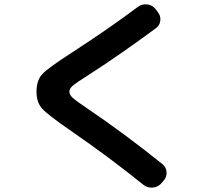

<svg xmlns="http://www.w3.org/2000/svg" viewBox="-20 -807 1040 894"><path d="M310 -198Q201 -273 175.5 -302Q150 -331 150 -380Q150 -433 177 -462Q204 -491 313 -561Q490 -676 622 -775Q641 -789 665 -786.5Q689 -784 704 -765L714 -752Q729 -734 726.5 -711Q724 -688 705 -675Q540 -553 397 -461Q337 -423 320 -409Q303 -395 303 -380Q303 -366 318 -352Q333 -338 388 -301Q561 -184 736 -43Q754 -29 755.5 -5.5Q757 18 741 35L730 48Q714 65 690 66.5Q666 68 647 53Q494 -71 310 -198Z"/></svg>

Font: Rounded Mplus 1c Bold
Style: Bold
Weight: 700
Version: Version 1.059.20150529